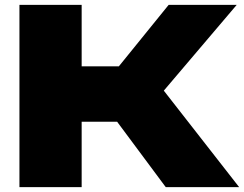

<svg xmlns="http://www.w3.org/2000/svg" viewBox="-20 -770 1004 790"><path d="M60 0V-750H316V-497H469L674 -750H954L654 -397L964 0H662L462 -269H316V0Z"/></svg>

Font: Bounded
Style: Regular
Weight: 900
Designer: Vlad Churkin
Version: Version 1.0